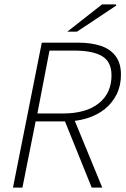

<svg xmlns="http://www.w3.org/2000/svg" viewBox="-20 -853 571 873"><path d="M39 0 170 -659H336Q395 -659 438.5 -644.5Q482 -630 506 -597.5Q530 -565 530 -514Q530 -464 510.5 -424.5Q491 -385 457 -357.5Q423 -330 376.5 -315.5Q330 -301 277 -301H142L82 0ZM150 -337H265Q372 -337 429.5 -383.5Q487 -430 487 -510Q487 -572 444.5 -597.5Q402 -623 317 -623H205ZM397 0 273 -307 310 -328 445 0ZM286 -709 444 -833H506L509 -828L330 -709Z"/></svg>

Font: Source Sans 3 Light
Style: Italic
Weight: 300
Italic angle: -11°
Designer: Paul D. Hunt
Foundry: Adobe
Version: Version 3.046;hotconv 1.0.118;makeotfexe 2.5.65603